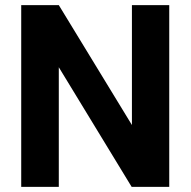

<svg xmlns="http://www.w3.org/2000/svg" viewBox="-20 -731 746 751"><path d="M63 0H210V-468L495 0H642V-711H496V-242L210 -711H63Z"/></svg>

Font: Noto Sans KR Bold
Style: Regular
Weight: 700
Designer: Ryoko NISHIZUKA  (kana & ideographs); Paul D. Hunt (Latin, Greek & Cyrillic); Wenlong ZHANG  (bopomofo); Sandoll Communi
Foundry: Adobe Systems Incorporated
Version: Version 1.004;PS 1.004;hotconv 1.0.82;makeotf.lib2.5.63406